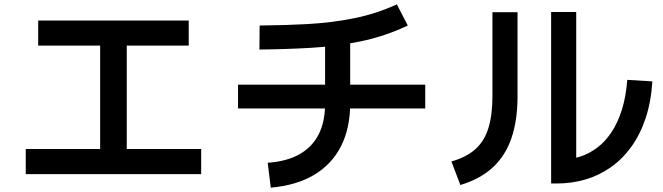

<svg xmlns="http://www.w3.org/2000/svg" viewBox="-20 -806 3040 880"><path d="M155 -597V-712H845V-597ZM98 -8V-123H902V-8ZM439 -635H561V-86H439Z M1169 -579 1170 -689Q1285 -690 1393.5 -696Q1502 -702 1603.5 -722.5Q1705 -743 1799 -786L1849 -689Q1744 -639 1630.5 -616Q1517 -593 1401 -586.5Q1285 -580 1169 -579ZM1929 -418V-309H1071V-418ZM1221 54 1207 -60Q1295 -66 1353.5 -99.5Q1412 -133 1441 -191Q1470 -249 1470 -332V-653H1585V-332Q1585 -219 1543 -136Q1501 -53 1419.5 -4.5Q1338 44 1221 54Z M2090 42 2049 -66Q2117 -85 2158.5 -122Q2200 -159 2218.5 -219Q2237 -279 2237 -365V-750H2352V-365Q2352 -255 2324.5 -174Q2297 -93 2239.5 -39.5Q2182 14 2090 42ZM2855 -440 2970 -433Q2964 -338 2938.5 -262.5Q2913 -187 2872 -131Q2831 -75 2777.5 -38Q2724 -1 2662 17Q2600 35 2531 35H2506V-751H2621V-42L2562 -76Q2602 -76 2641.5 -89Q2681 -102 2717 -129Q2753 -156 2782 -199Q2811 -242 2830 -302Q2849 -362 2855 -440Z"/></svg>

Font: Murecho Thin Medium
Style: Regular
Weight: 500
Version: Version 1.010